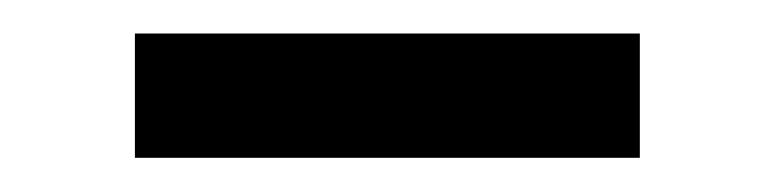

<svg xmlns="http://www.w3.org/2000/svg" viewBox="-20 -372 460 114"><path d="M359.9 -278.3H60.1V-352.1H359.9Z"/></svg>

Font: Vela Sans Med
Style: Regular
Weight: 500
Designer: Principal design: Mikhail Sharanda - project Manrope.
Design modification: Ravid Balaliev
Foundry: Mikhail Sharanda
Version: Version 1.001